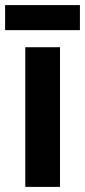

<svg xmlns="http://www.w3.org/2000/svg" viewBox="-36 -732 333 752"><path d="M199 0H63V-547H199ZM277 -712V-614H-16V-712Z"/></svg>

Font: Noto Sans Condensed
Style: Bold
Weight: 700
Width: 3
Designer: Monotype Design Team
Foundry: Monotype Imaging Inc.
Version: Version 2.013; ttfautohint (v1.8.4.7-5d5b)